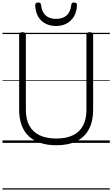

<svg xmlns="http://www.w3.org/2000/svg" viewBox="-20 -1149 903 1544"><path d="M433 19Q361 19 305 0.5Q249 -18 211 -54Q173 -90 153.5 -143.5Q134 -197 134 -266V-871Q134 -881 140 -885.5Q146 -890 160 -890Q175 -890 181.5 -885.5Q188 -881 188 -871V-264Q188 -190 216 -138.5Q244 -87 299 -61Q354 -35 433 -35Q512 -35 566 -61Q620 -87 647.5 -138.5Q675 -190 675 -264V-871Q675 -881 681.5 -885.5Q688 -890 702 -890Q729 -890 729 -871V-266Q729 -174 695 -110Q661 -46 595.5 -13.5Q530 19 433 19ZM431 -940Q359 -940 313 -982.5Q267 -1025 263 -1109Q263 -1118 269 -1123.5Q275 -1129 287 -1129Q299 -1129 304 -1124Q309 -1119 310 -1109Q316 -1052 347.5 -1024.5Q379 -997 431 -997Q483 -997 515 -1024.5Q547 -1052 553 -1109Q554 -1119 558.5 -1124Q563 -1129 574 -1129Q587 -1129 593.5 -1123.5Q600 -1118 599 -1109Q597 -1054 574.5 -1016.5Q552 -979 515 -959.5Q478 -940 431 -940ZM0 365H863V375H0ZM0 -20H863V0H0ZM0 -505H863V-500H0ZM0 -885H863V-875H0Z"/></svg>

Font: Playwrite IT Moderna Guides
Style: Regular
Weight: 400
Designer: Veronika Burian, José Scaglione
Foundry: TypeTogether
Version: Version 1.003